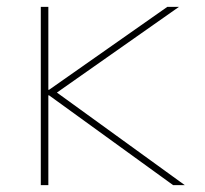

<svg xmlns="http://www.w3.org/2000/svg" viewBox="-20 -540 599 560"><path d="M99 0V-520H121V-278H123L468 -520H502L146 -270L519 0H485L123 -262H121V0Z"/></svg>

Font: M PLUS 1 Thin
Style: Regular
Weight: 100
Designer: Coji Morishita
Foundry: UNDERFOREST DESIGN
Version: Version 1.001